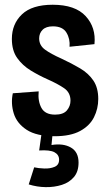

<svg xmlns="http://www.w3.org/2000/svg" viewBox="-20 -561 459 809"><path d="M210 13Q134 13 92.5 -14Q51 -41 38 -83Q25 -125 34 -168L143 -176Q139 -135 154.5 -106.5Q170 -78 212 -78Q247 -78 262 -96Q277 -114 277 -137Q277 -171 250 -189.5Q223 -208 180 -227Q144 -243 109.5 -264Q75 -285 52.5 -316.5Q30 -348 30 -397Q30 -460 72.5 -500.5Q115 -541 202 -541Q297 -541 341 -493Q385 -445 378 -375L273 -364Q276 -397 260 -423.5Q244 -450 203 -450Q174 -450 159.5 -435.5Q145 -421 145 -399Q145 -370 169.5 -352Q194 -334 239 -314Q282 -294 317.5 -273Q353 -252 373.5 -221.5Q394 -191 394 -144Q394 -103 376 -67Q358 -31 317.5 -9Q277 13 210 13ZM101 216 124 144Q141 148 166 149Q191 150 210 142Q229 134 229 112Q229 91 209.5 80.5Q190 70 145 73L157 -12H203L197 50Q246 42 278.5 60.5Q311 79 311 124Q311 162 291.5 185Q272 208 240.5 218Q209 228 172.5 227.5Q136 227 101 216Z"/></svg>

Font: Bricolage Grotesque 10pt Condensed SemiBold
Style: Regular
Weight: 600
Width: 3
Designer: Mathieu Triay
Foundry: Atelier Triay
Version: Version 1.000; ttfautohint (v1.8.4.7-5d5b);gftools[0.9.32]